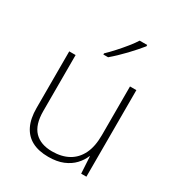

<svg xmlns="http://www.w3.org/2000/svg" viewBox="-182 -887 947 1018"><g transform="rotate(30 291.0 -378.0)"><path d="M492 -530V0H460L454 -103H452Q440 -73 415.5 -47Q391 -21 353.5 -5.5Q316 10 264 10Q204 10 163.5 -11.5Q123 -33 102 -76Q81 -119 81 -183V-530H120V-187Q120 -104 158 -64.5Q196 -25 267 -25Q325 -25 366.5 -48Q408 -71 430.5 -116.5Q453 -162 453 -232V-530ZM422 -758Q409 -742 392 -722.5Q375 -703 355 -682Q335 -661 314.5 -641.5Q294 -622 275 -606H246V-613Q267 -633 292 -660.5Q317 -688 340 -716.5Q363 -745 376 -766H422Z"/></g></svg>

Font: Noto Sans Hebrew ExtraLight
Style: Regular
Weight: 250
Designer: Monotype Design Team
Foundry: Monotype Imaging Inc.
Version: Version 2.003